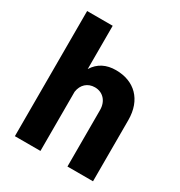

<svg xmlns="http://www.w3.org/2000/svg" viewBox="-166 -815 871 930"><g transform="rotate(30 269.0 -350.0)"><path d="M52 0H195V-331C201 -373 230 -399 270 -399C315 -399 346 -365 346 -316V0H489V-342C489 -456 420 -522 317 -522C264 -522 222 -502 195 -458V-700H52Z"/></g></svg>

Font: Vanilla Cream Black
Style: Regular
Weight: 900
Designer: Jeremy Tribby, Jinavaṁso
Foundry: Tribby Type
Version: Version 1.422;Glyphs 3.1.2 (3151)